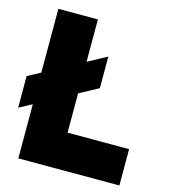

<svg xmlns="http://www.w3.org/2000/svg" viewBox="-106 -784 764 868"><g transform="rotate(15 276.5 -350.0)"><path d="M0 -221V-369L334 -550V-402ZM60 0V-700H245V-170H533V0Z"/></g></svg>

Font: Figtree Black
Style: Regular
Weight: 900
Designer: Erik Kennedy
Foundry: Erik Kennedy
Version: Version 2.001;gftools[0.9.30]